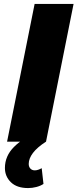

<svg xmlns="http://www.w3.org/2000/svg" viewBox="-20 -720 394 976"><path d="M16 0 156 -700H354L214 0ZM123 236Q66 236 35.5 206.5Q5 177 5 134Q5 73 51 27Q97 -19 168 -46L214 0Q169 29 147.5 57.5Q126 86 126 113Q126 128 134.5 137Q143 146 157 146Q165 146 174 143Q183 140 192 135L201 215Q186 225 165 230.5Q144 236 123 236Z"/></svg>

Font: Montserrat Thin ExtraBold
Style: Italic
Weight: 800
Italic angle: -11.3°
Version: Version 9.000